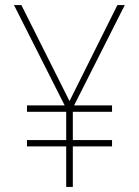

<svg xmlns="http://www.w3.org/2000/svg" viewBox="-20 -734 545 754"><path d="M253 -337 64 -714H35L234 -320H86V-295H240V-184H86V-159H240V0H266V-159H420V-184H266V-295H420V-320H271L470 -714H441Z"/></svg>

Font: Noto Sans Georgian SemiCondensed Thin
Style: Regular
Weight: 100
Width: 4
Designer: Monotype Design Team, Akaki Razmadze
Foundry: Google LLC
Version: Version 2.005